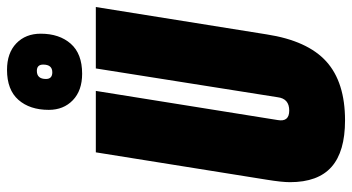

<svg xmlns="http://www.w3.org/2000/svg" viewBox="-248 -745 1003 547"><g transform="rotate(-90 253.5 -471.5)"><path d="M184 10Q95 10 51.5 -28.5Q8 -67 8 -147Q8 -170 15 -213L93 -700H268L185 -182Q179 -149 212 -149Q246 -149 250 -182L332 -700H507L429 -213Q411 -97 352 -43.5Q293 10 184 10ZM317 -739Q269 -739 241.5 -765.5Q214 -792 214 -834Q214 -888 242.5 -920.5Q271 -953 328 -953Q376 -953 403.5 -926.5Q431 -900 431 -857Q431 -804 402.5 -771.5Q374 -739 317 -739ZM321 -824Q343 -824 343 -850Q343 -868 325 -868Q302 -868 302 -842Q302 -824 321 -824Z"/></g></svg>

Font: Georama Condensed Black
Style: Italic
Weight: 900
Width: 3
Italic angle: -9°
Designer: Jean-Baptiste Levee
Foundry: Production Type
Version: Version 1.000